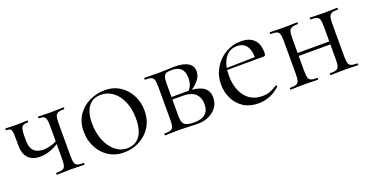

<svg xmlns="http://www.w3.org/2000/svg" viewBox="-28 -800 2322 1213"><g transform="rotate(-20 1133.0 -193.0)"><path d="M394 0Q369 0 354 -1L304 -2L251 -1Q236 0 210 0Q208 0 208 -6Q208 -12 210 -12Q239 -12 252 -17Q265 -22 270 -36.5Q275 -51 275 -81V-183Q244 -163 212 -153Q180 -143 153 -143Q99 -143 71.5 -172.5Q44 -202 44 -258V-305Q44 -336 41.5 -350Q39 -364 31 -369Q23 -374 5 -374Q2 -374 2 -380Q2 -386 5 -386Q24 -386 34 -385L74 -384L118 -385Q130 -386 151 -386Q154 -386 154 -380Q154 -374 151 -374Q119 -374 109.5 -360Q100 -346 100 -303V-268Q100 -178 186 -178Q206 -178 230.5 -184Q255 -190 275 -201V-305Q275 -335 271 -349.5Q267 -364 256.5 -369Q246 -374 224 -374Q222 -374 222 -380Q222 -386 224 -386Q246 -386 259 -385L304 -384L355 -385Q370 -386 394 -386Q397 -386 397 -380Q397 -374 394 -374Q366 -374 353 -368Q340 -362 335.5 -347.5Q331 -333 331 -303V-81Q331 -51 335.5 -36.5Q340 -22 353 -17Q366 -12 394 -12Q397 -12 397 -6Q397 0 394 0Z M462 -198Q462 -263 493.5 -308.5Q525 -354 574.5 -376.5Q624 -399 675 -399Q734 -399 778 -370Q822 -341 845.5 -293.5Q869 -246 869 -193Q869 -131 840.5 -84.5Q812 -38 763.5 -12.5Q715 13 658 13Q600 13 555.5 -15.5Q511 -44 486.5 -92.5Q462 -141 462 -198ZM801 -165Q801 -227 780.5 -276Q760 -325 724 -352.5Q688 -380 642 -380Q588 -380 558.5 -341Q529 -302 529 -229Q529 -168 549 -116.5Q569 -65 605 -35Q641 -5 686 -5Q740 -5 770.5 -44.5Q801 -84 801 -165Z M1305 -122Q1305 -68 1263 -33Q1221 2 1156 2Q1142 2 1100 0Q1052 -2 1031 -2L978 -1Q964 0 938 0Q935 0 935 -6Q935 -12 938 -12Q966 -12 979.5 -17Q993 -22 997.5 -36.5Q1002 -51 1002 -81V-305Q1002 -335 997.5 -349.5Q993 -364 980 -369Q967 -374 939 -374Q936 -374 936 -380Q936 -386 939 -386L1031 -385L1083 -386Q1123 -388 1142 -388Q1201 -388 1232 -369Q1263 -350 1263 -312Q1263 -286 1246.5 -262Q1230 -238 1195 -213Q1251 -208 1278 -185.5Q1305 -163 1305 -122ZM1058 -303V-214H1162H1173Q1200 -243 1200 -289Q1200 -333 1179 -353.5Q1158 -374 1116 -374Q1092 -374 1080 -368.5Q1068 -363 1063 -348.5Q1058 -334 1058 -303ZM1239 -100Q1239 -145 1212 -171Q1185 -197 1127 -197H1058V-81Q1058 -44 1074.5 -29Q1091 -14 1139 -14Q1239 -14 1239 -100Z M1703 -57Q1706 -57 1708 -53Q1710 -49 1708 -47Q1644 12 1562 12Q1504 12 1463 -14.5Q1422 -41 1400.5 -85.5Q1379 -130 1379 -181Q1379 -240 1407.5 -289Q1436 -338 1484 -366.5Q1532 -395 1590 -395Q1647 -395 1676.5 -365Q1706 -335 1706 -280Q1706 -267 1703.5 -261Q1701 -255 1695 -255L1447 -254Q1445 -232 1445 -218Q1445 -131 1486 -77Q1527 -23 1601 -23Q1631 -23 1651.5 -31Q1672 -39 1701 -56ZM1449 -267 1639 -271Q1639 -322 1617 -348.5Q1595 -375 1556 -375Q1514 -375 1486 -346.5Q1458 -318 1449 -267Z M2234 0Q2209 0 2195 -1L2144 -2L2091 -1Q2076 0 2051 0Q2048 0 2048 -6Q2048 -12 2051 -12Q2079 -12 2092 -17Q2105 -22 2110 -36.5Q2115 -51 2115 -81V-183H1902V-81Q1902 -51 1906.5 -36.5Q1911 -22 1924 -17Q1937 -12 1965 -12Q1968 -12 1968 -6Q1968 0 1965 0Q1940 0 1926 -1L1875 -2L1822 -1Q1808 0 1782 0Q1779 0 1779 -6Q1779 -12 1782 -12Q1810 -12 1823.5 -17Q1837 -22 1841.5 -36.5Q1846 -51 1846 -81V-305Q1846 -335 1841.5 -349.5Q1837 -364 1824 -369Q1811 -374 1783 -374Q1780 -374 1780 -380Q1780 -386 1783 -386Q1808 -386 1822 -385L1875 -384L1927 -385Q1941 -386 1965 -386Q1968 -386 1968 -380Q1968 -374 1965 -374Q1937 -374 1924 -368Q1911 -362 1906.5 -347.5Q1902 -333 1902 -303V-203H2115V-305Q2115 -335 2110.5 -349.5Q2106 -364 2093 -369Q2080 -374 2052 -374Q2049 -374 2049 -380Q2049 -386 2052 -386Q2077 -386 2092 -385L2144 -384L2196 -385Q2210 -386 2234 -386Q2237 -386 2237 -380Q2237 -374 2234 -374Q2206 -374 2193 -368Q2180 -362 2175.5 -347.5Q2171 -333 2171 -303V-81Q2171 -51 2175.5 -36.5Q2180 -22 2193 -17Q2206 -12 2234 -12Q2237 -12 2237 -6Q2237 0 2234 0Z"/></g></svg>

Font: Cormorant Garamond
Style: Regular
Weight: 400
Designer: Christian Thalmann (Catharsis Fonts)
Version: Version 3.000